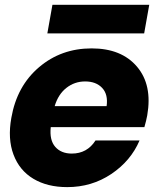

<svg xmlns="http://www.w3.org/2000/svg" viewBox="-20 -766 656 794"><path d="M332 -429.2Q288.6 -429.2 254.6 -402.6Q220.7 -376 206.1 -327.1H420.9Q427.7 -375.5 402.6 -402.3Q377.4 -429.2 332 -429.2ZM557.1 -185.1Q521 -100.6 440.2 -46.4Q359.4 7.8 257.8 7.8Q175.8 7.8 118.2 -26.6Q60.5 -61 35.9 -126.5Q11.2 -191.9 26.9 -278.8Q49.8 -410.2 141.4 -488Q232.9 -565.9 358.9 -565.9Q482.4 -565.9 546.6 -490.2Q610.8 -414.6 588.9 -289.1Q585 -267.6 577.1 -240.2H189.9Q184.1 -186.5 208.5 -158.7Q232.9 -130.9 276.9 -130.9Q340.3 -130.9 375 -185.1ZM175.8 -627.9 196.8 -746.1H597.2L576.2 -627.9Z"/></svg>

Font: Poppins
Style: Bold Italic
Weight: 700
Italic angle: -10°
Designer: Ninad Kale (Devanagari), Jonny Pinhorn (Latin)
Foundry: Indian Type Foundry
Version: Version 3.200;PS 1.000;hotconv 16.6.54;makeotf.lib2.5.65590